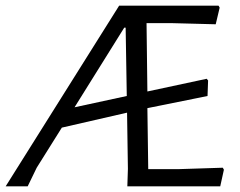

<svg xmlns="http://www.w3.org/2000/svg" viewBox="-63 -660 849 680"><path d="M730 -59 717 0H388L390 -62L387 -261L156 -208L67 -66L35 0H-43L359 -640H711L715 -633L701 -574L548 -578H456L459 -336L669 -381L674 -375L672 -320L459 -277L462 -61H570L726 -66ZM386 -320 382 -562H377L201 -280Z"/></svg>

Font: Alegreya Sans SC
Style: Italic
Weight: 400
Italic angle: -7°
Designer: Juan Pablo del Peral
Foundry: Huerta Tipografica
Version: Version 2.008; ttfautohint (v1.6)